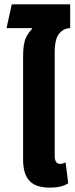

<svg xmlns="http://www.w3.org/2000/svg" viewBox="-20 -851 346 881"><path d="M209 10Q144 10 115 -21.5Q86 -53 86 -118V-593Q86 -650 98.5 -676.5Q111 -703 127 -718L126 -722H10L34 -831H302V-722Q274 -722 252.5 -698Q231 -674 231 -610V-136Q231 -99 256 -99Q268 -99 281 -106L293 -10Q263 10 209 10Z"/></svg>

Font: Noto Sans Thai ExtCond ExtBd
Style: Regular
Weight: 800
Width: 2
Designer: Monotype Design Team
Foundry: Monotype Imaging Inc.
Version: Version 2.002; ttfautohint (v1.8.4.7-5d5b)